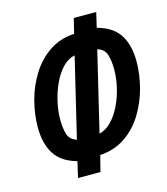

<svg xmlns="http://www.w3.org/2000/svg" viewBox="-110 -824 792 910"><g transform="rotate(-15 285.5 -369.0)"><path d="M160 0 178 -78Q102 -99 70 -150.5Q38 -202 38 -281Q38 -345 55.5 -411Q73 -477 108 -533Q143 -589 195.5 -625Q248 -661 319 -665L337 -738H447L430 -665Q507 -644 539 -593Q571 -542 571 -463Q571 -399 553.5 -333Q536 -267 501 -210.5Q466 -154 413.5 -118.5Q361 -83 290 -78L270 0ZM202 -177 295 -566Q262 -559 235.5 -531.5Q209 -504 190 -463.5Q171 -423 160.5 -377.5Q150 -332 150 -289Q150 -250 158.5 -219Q167 -188 202 -177ZM313 -177Q346 -185 372.5 -212.5Q399 -240 418.5 -280Q438 -320 448.5 -365.5Q459 -411 459 -454Q459 -493 450 -524.5Q441 -556 406 -566Z"/></g></svg>

Font: Ubuntu Sans Mono
Style: Bold Italic
Weight: 700
Italic angle: -13.5°
Monospace: yes
Designer: Dalton Maag Ltd
Foundry: Dalton Maag Ltd
Version: Version 1.006